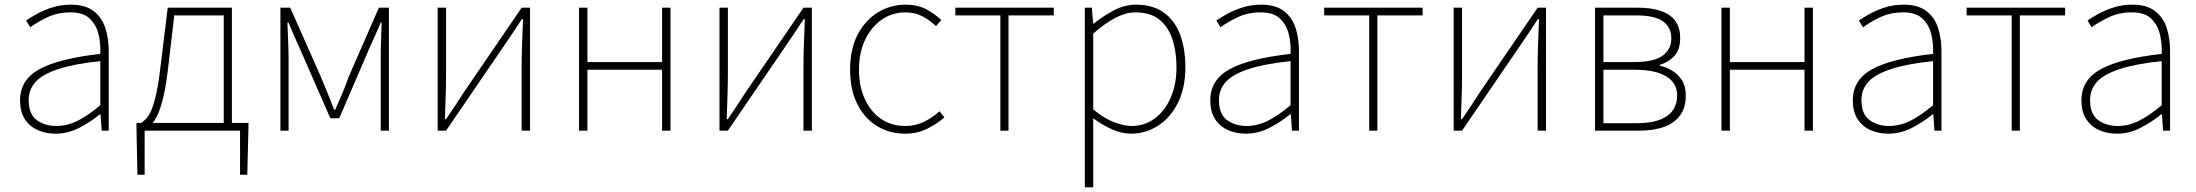

<svg xmlns="http://www.w3.org/2000/svg" viewBox="-20 -560 9412 823"><path d="M218 13Q177 13 142.5 -2Q108 -17 87 -48.5Q66 -80 66 -130Q66 -218 149 -263.5Q232 -309 410 -329Q412 -372 402.5 -412.5Q393 -453 365 -480Q337 -507 282 -507Q226 -507 181 -485Q136 -463 110 -443L92 -472Q109 -484 137.5 -500Q166 -516 203.5 -528Q241 -540 284 -540Q346 -540 381.5 -512.5Q417 -485 431.5 -440Q446 -395 446 -341V0H416L411 -70H408Q368 -37 319.5 -12Q271 13 218 13ZM221 -20Q268 -20 313 -42.5Q358 -65 410 -109V-298Q296 -286 228.5 -263.5Q161 -241 132 -208.5Q103 -176 103 -131Q103 -70 138 -45Q173 -20 221 -20Z M600 0V189H569L565 -13V-33H1045V-13L1040 189H1009V0ZM939 -12V-494H727L701 -272Q692 -194 680.5 -145.5Q669 -97 656.5 -70Q644 -43 632 -30.5Q620 -18 611 -11L584 -33Q601 -42 615.5 -62.5Q630 -83 643.5 -132Q657 -181 668 -274L699 -527H974V-12Z M1182 0V-527H1224L1357 -227Q1371 -193 1385 -159Q1399 -125 1412 -90H1417Q1432 -125 1447 -159Q1462 -193 1473 -227L1604 -527H1647V0H1612V-318Q1612 -338 1612.5 -362Q1613 -386 1614 -412Q1615 -438 1616 -463H1612Q1600 -435 1588.5 -409Q1577 -383 1565 -357L1434 -53H1396L1263 -357Q1251 -383 1239.5 -409Q1228 -435 1217 -463H1212Q1213 -438 1214 -412Q1215 -386 1216 -362Q1217 -338 1217 -318V0Z M1856 0V-527H1892V-249Q1892 -206 1890.5 -154Q1889 -102 1887 -49H1892Q1909 -74 1930.5 -106.5Q1952 -139 1968 -164L2216 -527H2252V0H2216V-277Q2216 -321 2218 -373Q2220 -425 2222 -478H2217Q2201 -453 2179 -420.5Q2157 -388 2140 -363L1892 0Z M2462 0V-527H2498V-294H2818V-527H2854V0H2818V-261H2498V0Z M3064 0V-527H3100V-249Q3100 -206 3098.5 -154Q3097 -102 3095 -49H3100Q3117 -74 3138.5 -106.5Q3160 -139 3176 -164L3424 -527H3460V0H3424V-277Q3424 -321 3426 -373Q3428 -425 3430 -478H3425Q3409 -453 3387 -420.5Q3365 -388 3348 -363L3100 0Z M3860 13Q3793 13 3739.5 -19.5Q3686 -52 3655 -113.5Q3624 -175 3624 -262Q3624 -351 3657 -413Q3690 -475 3744 -507.5Q3798 -540 3861 -540Q3915 -540 3952 -519.5Q3989 -499 4015 -474L3992 -448Q3966 -473 3934 -490Q3902 -507 3861 -507Q3805 -507 3760 -476Q3715 -445 3688.5 -390Q3662 -335 3662 -262Q3662 -190 3687 -135.5Q3712 -81 3756.5 -50.5Q3801 -20 3861 -20Q3905 -20 3942 -38.5Q3979 -57 4007 -83L4028 -57Q3995 -28 3953 -7.5Q3911 13 3860 13Z M4268 0V-494H4075V-527H4497V-494H4303V0Z M4630 243V-527H4660L4666 -459H4668Q4707 -490 4753.5 -515Q4800 -540 4849 -540Q4921 -540 4968 -506.5Q5015 -473 5038 -413Q5061 -353 5061 -271Q5061 -182 5028.5 -118Q4996 -54 4943 -20.5Q4890 13 4827 13Q4790 13 4749 -4.5Q4708 -22 4666 -53V46V243ZM4830 -20Q4886 -20 4929.5 -52Q4973 -84 4998 -141Q5023 -198 5023 -271Q5023 -338 5005.5 -391.5Q4988 -445 4949.5 -476Q4911 -507 4846 -507Q4806 -507 4761 -483.5Q4716 -460 4666 -416V-91Q4713 -52 4756 -36Q4799 -20 4830 -20Z M5320 13Q5279 13 5244.5 -2Q5210 -17 5189 -48.5Q5168 -80 5168 -130Q5168 -218 5251 -263.5Q5334 -309 5512 -329Q5514 -372 5504.5 -412.5Q5495 -453 5467 -480Q5439 -507 5384 -507Q5328 -507 5283 -485Q5238 -463 5212 -443L5194 -472Q5211 -484 5239.5 -500Q5268 -516 5305.5 -528Q5343 -540 5386 -540Q5448 -540 5483.5 -512.5Q5519 -485 5533.5 -440Q5548 -395 5548 -341V0H5518L5513 -70H5510Q5470 -37 5421.5 -12Q5373 13 5320 13ZM5323 -20Q5370 -20 5415 -42.5Q5460 -65 5512 -109V-298Q5398 -286 5330.5 -263.5Q5263 -241 5234 -208.5Q5205 -176 5205 -131Q5205 -70 5240 -45Q5275 -20 5323 -20Z M5849 0V-494H5656V-527H6078V-494H5884V0Z M6211 0V-527H6247V-249Q6247 -206 6245.5 -154Q6244 -102 6242 -49H6247Q6264 -74 6285.5 -106.5Q6307 -139 6323 -164L6571 -527H6607V0H6571V-277Q6571 -321 6573 -373Q6575 -425 6577 -478H6572Q6556 -453 6534 -420.5Q6512 -388 6495 -363L6247 0Z M6817 0V-527H7002Q7059 -527 7099.5 -513Q7140 -499 7161 -470.5Q7182 -442 7182 -397Q7182 -346 7156.5 -319.5Q7131 -293 7095 -282V-278Q7123 -272 7148 -257Q7173 -242 7189.5 -216Q7206 -190 7206 -150Q7206 -99 7182 -66Q7158 -33 7114 -16.5Q7070 0 7008 0ZM6853 -294H6983Q7070 -294 7107 -321.5Q7144 -349 7144 -395Q7144 -443 7108.5 -468.5Q7073 -494 6993 -494H6853ZM6853 -32H6997Q7082 -32 7125.5 -62.5Q7169 -93 7169 -151Q7169 -204 7122.5 -232.5Q7076 -261 6988 -261H6853Z M7359 0V-527H7395V-294H7715V-527H7751V0H7715V-261H7395V0Z M8074 13Q8033 13 7998.5 -2Q7964 -17 7943 -48.5Q7922 -80 7922 -130Q7922 -218 8005 -263.5Q8088 -309 8266 -329Q8268 -372 8258.5 -412.5Q8249 -453 8221 -480Q8193 -507 8138 -507Q8082 -507 8037 -485Q7992 -463 7966 -443L7948 -472Q7965 -484 7993.5 -500Q8022 -516 8059.5 -528Q8097 -540 8140 -540Q8202 -540 8237.5 -512.5Q8273 -485 8287.5 -440Q8302 -395 8302 -341V0H8272L8267 -70H8264Q8224 -37 8175.5 -12Q8127 13 8074 13ZM8077 -20Q8124 -20 8169 -42.5Q8214 -65 8266 -109V-298Q8152 -286 8084.5 -263.5Q8017 -241 7988 -208.5Q7959 -176 7959 -131Q7959 -70 7994 -45Q8029 -20 8077 -20Z M8603 0V-494H8410V-527H8832V-494H8638V0Z M9054 13Q9013 13 8978.5 -2Q8944 -17 8923 -48.5Q8902 -80 8902 -130Q8902 -218 8985 -263.5Q9068 -309 9246 -329Q9248 -372 9238.5 -412.5Q9229 -453 9201 -480Q9173 -507 9118 -507Q9062 -507 9017 -485Q8972 -463 8946 -443L8928 -472Q8945 -484 8973.5 -500Q9002 -516 9039.5 -528Q9077 -540 9120 -540Q9182 -540 9217.5 -512.5Q9253 -485 9267.5 -440Q9282 -395 9282 -341V0H9252L9247 -70H9244Q9204 -37 9155.5 -12Q9107 13 9054 13ZM9057 -20Q9104 -20 9149 -42.5Q9194 -65 9246 -109V-298Q9132 -286 9064.5 -263.5Q8997 -241 8968 -208.5Q8939 -176 8939 -131Q8939 -70 8974 -45Q9009 -20 9057 -20Z"/></svg>

Font: Shanggu Sans SC VF
Style: Regular
Weight: 250
Designer: GuiWonder
Version: Version 1.021